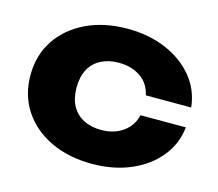

<svg xmlns="http://www.w3.org/2000/svg" viewBox="-90 -701 941 830"><g transform="rotate(15 381.0 -286.0)"><path d="M737.2 -241Q729 -164.4 681 -106.4Q633 -48.4 556.7 -16Q480.4 16.4 385.4 16.4Q280.2 16.4 200 -21.7Q119.8 -59.8 74.8 -128Q29.8 -196.2 29.8 -285.4Q29.8 -375.2 74.8 -443.1Q119.8 -511 200 -549.4Q280.2 -587.8 385.4 -587.8Q480.4 -587.8 556.7 -555.4Q633 -523 681 -465.3Q729 -407.6 737.2 -330H534.2Q523.2 -381.4 483.1 -408.7Q443 -436 385.4 -436Q340.4 -436 306.5 -418.5Q272.6 -401 254.4 -367.4Q236.2 -333.8 236.2 -285.4Q236.2 -237.4 254.4 -203.9Q272.6 -170.4 306.5 -152.9Q340.4 -135.4 385.4 -135.4Q443.4 -135.4 483.5 -164.3Q523.6 -193.2 534.2 -241Z"/></g></svg>

Font: Unbounded
Style: Regular
Weight: 400
Designer: Luke Prowse, Jean-Baptiste Morizot, Fátima Lázaro, Florian Runge
Foundry: NaN
Version: Version 1.701;gftools[0.9.28.dev5+ged2979d]